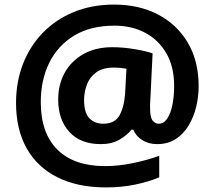

<svg xmlns="http://www.w3.org/2000/svg" viewBox="-20 -734 937 838"><path d="M847 -358Q847 -312 836 -267Q825 -222 802.5 -185Q780 -148 746 -126.5Q712 -105 666 -105Q629 -105 601 -122.5Q573 -140 562 -168H554Q534 -143 500.5 -124Q467 -105 420 -105Q331 -105 282.5 -158.5Q234 -212 234 -299Q234 -366 263 -417.5Q292 -469 345 -498.5Q398 -528 470 -528Q517 -528 567.5 -519.5Q618 -511 646 -501L636 -296Q635 -286 635 -275.5Q635 -265 635 -262Q635 -221 646.5 -207.5Q658 -194 672 -194Q695 -194 710 -216.5Q725 -239 732.5 -276.5Q740 -314 740 -359Q740 -443 706 -501.5Q672 -560 613.5 -591Q555 -622 480 -622Q375 -622 303.5 -578.5Q232 -535 195 -460Q158 -385 158 -288Q158 -153 230.5 -81Q303 -9 439 -9Q497 -9 560 -22Q623 -35 675 -54V40Q627 60 568 72Q509 84 443 84Q319 84 231 40Q143 -4 96.5 -86.5Q50 -169 50 -285Q50 -376 80 -454Q110 -532 166.5 -590.5Q223 -649 302 -681.5Q381 -714 479 -714Q586 -714 669 -671Q752 -628 799.5 -548Q847 -468 847 -358ZM347 -297Q347 -242 370 -218Q393 -194 431 -194Q481 -194 501.5 -230.5Q522 -267 526 -326L532 -434Q521 -436 507 -437.5Q493 -439 476 -439Q429 -439 400.5 -418.5Q372 -398 359.5 -365.5Q347 -333 347 -297Z"/></svg>

Font: Noto Sans Lisu
Style: Regular
Weight: 400
Designer: Monotype Design Team. David Williams.
Foundry: Monotype Imaging Inc.
Version: Version 2.102